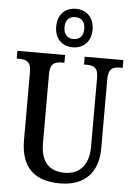

<svg xmlns="http://www.w3.org/2000/svg" viewBox="-64 -1026 753 1083"><g transform="rotate(5 313.0 -484.5)"><path d="M322 -761C379 -761 425 -799 425 -870C425 -941 379 -979 322 -979C264 -979 219 -941 219 -870C219 -799 264 -761 322 -761ZM322 -808C292 -808 266 -825 266 -870C266 -915 292 -932 322 -932C353 -932 378 -915 378 -870C378 -825 353 -808 322 -808ZM317 10C460 10 532 -74 532 -207V-600C532 -661 560 -670 599 -670H613V-714H394V-670H407C446 -670 474 -661 474 -604V-209C474 -116 428 -52 339 -52C257 -52 202 -94 202 -210V-600C202 -661 231 -670 270 -670H283V-714H13V-670H27C65 -670 94 -661 94 -604V-216C94 -53 181 10 317 10Z"/></g></svg>

Font: Noto Serif Sinhala Condensed Medium
Style: Regular
Weight: 500
Width: 3
Designer: Jelle Bosma - Monotype Design Team
Foundry: Monotype Imaging Inc.
Version: Version 2.007